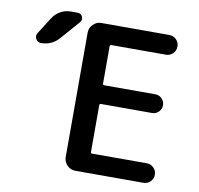

<svg xmlns="http://www.w3.org/2000/svg" viewBox="-83 -870 972 937"><g transform="rotate(10 403.0 -402.0)"><path d="M104.5 -734.4Q119.1 -756.8 142.6 -770Q166 -783.2 193.4 -783.2H227.5Q244.1 -783.2 251 -768.1Q257.8 -752.9 247.1 -740.2L165 -646.5Q129.9 -606.4 76.2 -606.4Q58.6 -606.4 50.8 -622.1Q46.9 -628.9 46.9 -635.7Q46.9 -643.6 51.8 -651.4ZM416 -656.2Q409.2 -656.2 409.2 -648.4V-464.8Q409.2 -457 416 -457H669.9Q688.5 -457 702.1 -443.4Q715.8 -429.7 715.8 -410.6Q715.8 -391.6 702.1 -377.9Q688.5 -364.3 669.9 -364.3H416Q409.2 -364.3 409.2 -357.4V-125Q409.2 -118.2 416 -118.2H687.5Q707 -118.2 721.2 -104Q735.4 -89.8 735.4 -69.8Q735.4 -49.8 721.2 -35.6Q707 -21.5 687.5 -21.5H349.6Q326.2 -21.5 309.1 -38.6Q292 -55.7 292 -79.1V-696.3Q292 -719.7 309.1 -736.8Q326.2 -753.9 349.6 -753.9H686.5Q707 -753.9 721.2 -739.7Q735.4 -725.6 735.4 -705.1Q735.4 -684.6 721.2 -670.4Q707 -656.2 686.5 -656.2Z"/></g></svg>

Font: Gen Jyuu Gothic P Medium
Style: Regular
Weight: 500
Designer: [Source Han Sans]
Ryoko NISHIZUKA  (kana & ideographs); Paul D. Hunt (Latin, Greek & Cyrillic); Wenlong ZHANG  (bopomofo
Version: Version 1.002.20150607